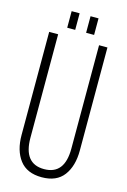

<svg xmlns="http://www.w3.org/2000/svg" viewBox="-126 -887 628 952"><g transform="rotate(15 188.0 -411.0)"><path d="M119 -828H160V-743H119ZM216 -828H257V-743H216ZM337 -700V-171Q337 -91 300.5 -42.5Q264 6 188 6Q112 6 75 -42.5Q38 -91 38 -171V-700H84V-169Q84 -36 189 -36Q294 -36 294 -169V-700Z"/></g></svg>

Font: Bebas Neue Book
Style: Regular
Weight: 400
Designer: Ryoichi Tsunekawa
Foundry: Ryoichi Tsunekawa
Version: Version 001.003